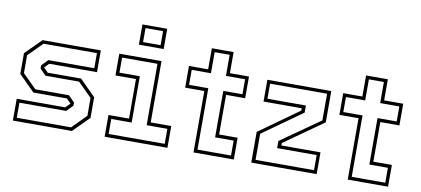

<svg xmlns="http://www.w3.org/2000/svg" viewBox="-69 -989 2695 1229"><g transform="rotate(10 1278.5 -375.0)"><path d="M60 0V-141.5H375L405.5 -172V-169.5L376 -199.5H158L55 -302.5V-437L158 -540H536.5V-398.5H226.5L196 -368V-371L226.5 -340.5H443.5L546.5 -237.5V-103L443.5 0ZM81.5 -22H434.5L524.5 -113V-229L434 -319H215.5L176.5 -359V-379.5L216.5 -420.5H515V-518.5H168L77 -427.5V-311.5L167 -222H385.5L425.5 -181V-161L385.5 -120H81.5Z M770 -618.5V-750H931V-618.5ZM793.5 -639.5H907.5V-730.5H793.5ZM656.5 0V-141.5H790V-398.5H656.5V-540H931V-141.5H1064.5V0ZM678.5 -22H1043V-119.5H908.5V-518.5H678.5V-420.5H811V-119.5H678.5Z M1234 0V-399H1109.5V-540H1234V-677H1375.5V-540H1499.5V-399H1375.5V-141.5H1496V0ZM1256 -22H1474V-119H1353.5V-421H1478V-518.5H1353.5V-655.5H1256V-518.5H1131V-421H1256Z M1633.5 -22H2013.5V-120H1756.5V-166.5L2011 -345V-518.5H1640.5V-420.5H1890.5V-374.5L1633.5 -191.5ZM1609.5 0V-199.5L1867 -383.5V-398.5H1619V-540H2034.5V-336.5L1780.5 -157.5V-141.5H2034.5V0Z M2236.5 0V-399H2112V-540H2236.5V-677H2378V-540H2502V-399H2378V-141.5H2498.5V0ZM2258.5 -22H2476.5V-119H2356V-421H2480.5V-518.5H2356V-655.5H2258.5V-518.5H2133.5V-421H2258.5Z"/></g></svg>

Font: Tourney Thin ExtraLight
Style: Regular
Weight: 250
Version: Version 1.015